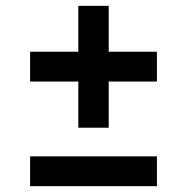

<svg xmlns="http://www.w3.org/2000/svg" viewBox="-20 -636 640 657"><path d="M83 1V-101H517V1ZM248 -199V-357H83V-459H248V-616H352V-459H517V-357H352V-199Z"/></svg>

Font: Red Hat Display ExtraBold
Style: Regular
Weight: 800
Designer: Pentagram, MCKL
Foundry: Pentagram, MCKL
Version: Version 1.023